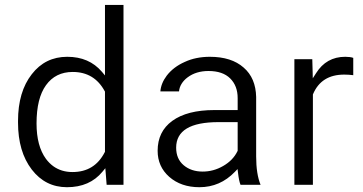

<svg xmlns="http://www.w3.org/2000/svg" viewBox="-20 -763 1486 785"><path d="M53.7 -268.6Q53.7 -387.7 109.9 -459.5Q165 -530.8 254.9 -530.8Q344.2 -530.8 396.5 -469.7L409.2 -454.6V-474.6V-742.7H484.9V-7.3H416L412.1 -57.1L410.6 -75.2L398.9 -61Q346.7 2.4 253.9 2.4Q165.5 2.4 109.9 -69.8Q53.7 -143.1 53.7 -261.7ZM129.4 -258.3Q129.4 -166 168 -113.3Q181.2 -95.7 197.5 -83.7Q213.9 -71.8 233.6 -65.7Q253.4 -59.6 276.4 -59.6Q366.7 -59.6 408.2 -140.6L409.2 -142.1V-144V-386.7V-388.7L408.2 -390.1Q365.7 -468.8 277.3 -468.8Q207 -468.8 168 -414.6Q129.4 -361.3 129.4 -258.3Z M963.4 -7.3Q957 -22.9 953.1 -56.6L951.2 -71.8L940.4 -60.5Q879.9 2.4 795.4 2.4Q720.2 2.4 671.9 -40Q624.5 -82 624.5 -146.5Q624.5 -225.1 684.1 -268.6Q745.1 -313 856.4 -313H944.3H951.7V-320.3V-361.8Q951.7 -412.1 921.1 -442.4Q890.6 -472.7 832.5 -472.7Q781.7 -472.7 747.1 -446.8Q731.4 -435.1 722.4 -420.4Q713.4 -405.8 711.9 -389.2H635.7Q638.2 -422.4 661.6 -453.6Q689 -489.3 735.4 -509.8Q758.3 -520.5 783.9 -525.6Q809.6 -530.8 837.9 -530.8Q926.3 -530.8 976.1 -486.8Q1001 -465.3 1013.7 -435.3Q1026.4 -405.3 1027.3 -366.7V-123.5Q1027.3 -51.3 1045.4 -7.3ZM808.6 -61.5Q853 -61.5 892.6 -84.5Q932.6 -107.4 950.7 -144.5L951.7 -146.5V-147.9V-256.3V-263.7H944.3H873.5Q700.2 -263.7 700.2 -159.2Q700.2 -113.3 731 -87.4Q761.7 -61.5 808.6 -61.5Z M1424.3 -455.6Q1406.7 -458 1387.2 -458Q1293.5 -458 1259.8 -377.9L1259.3 -376.5V-375V-7.3H1183.6V-521H1256.8L1258.3 -467.3L1258.8 -442.9L1272 -463.4Q1314 -530.8 1391.6 -530.8Q1412.1 -530.8 1424.3 -526.4Z"/></svg>

Font: Vazir Light FD-UI
Style: Light-FD-UI
Weight: 300
Designer: Saber Rastikerdar
Foundry: Saber Rastikerdar
Version: Version 30.1.0